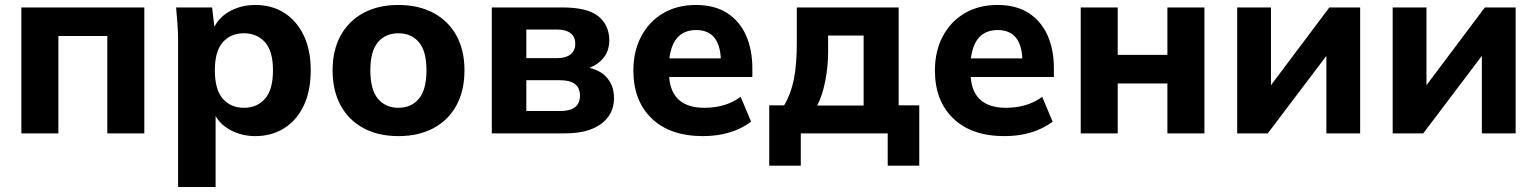

<svg xmlns="http://www.w3.org/2000/svg" viewBox="-20 -537 6187 773"><path d="M66 0V-507H561V0H412V-392H215V0Z M697 216V-375Q697 -407 694.5 -440.5Q692 -474 689 -507H834L843 -429Q864 -470 908.5 -493.5Q953 -517 1008 -517Q1074 -517 1124 -485.5Q1174 -454 1202.5 -395Q1231 -336 1231 -254Q1231 -171 1203 -112Q1175 -53 1124.5 -21Q1074 11 1008 11Q956 11 912.5 -11Q869 -33 848 -70V216ZM962 -103Q1015 -103 1047 -139.5Q1079 -176 1079 -254Q1079 -331 1047 -367Q1015 -403 962 -403Q909 -403 877 -367Q845 -331 845 -254Q845 -176 877 -139.5Q909 -103 962 -103Z M1584 11Q1503 11 1443.5 -21Q1384 -53 1351.5 -112.5Q1319 -172 1319 -254Q1319 -335 1351.5 -394Q1384 -453 1443.5 -485Q1503 -517 1584 -517Q1665 -517 1725 -485Q1785 -453 1817.5 -394Q1850 -335 1850 -254Q1850 -172 1817.5 -112.5Q1785 -53 1725 -21Q1665 11 1584 11ZM1584 -103Q1636 -103 1666.5 -139.5Q1697 -176 1697 -254Q1697 -331 1666.5 -367Q1636 -403 1584 -403Q1532 -403 1501.5 -367Q1471 -331 1471 -254Q1471 -176 1501.5 -139.5Q1532 -103 1584 -103Z M1960 0V-507H2245Q2345 -507 2389 -471.5Q2433 -436 2433 -374Q2433 -335 2411.5 -306.5Q2390 -278 2353 -264Q2402 -252 2427 -220Q2452 -188 2452 -142Q2452 -77 2400.5 -38.5Q2349 0 2254 0ZM2099 -303H2224Q2258 -303 2277 -318Q2296 -333 2296 -361Q2296 -389 2277 -403.5Q2258 -418 2224 -418H2099ZM2099 -90H2235Q2315 -90 2315 -152Q2315 -214 2235 -214H2099Z M2810 11Q2678 11 2604 -60Q2530 -131 2530 -253Q2530 -331 2561.5 -390.5Q2593 -450 2649.5 -483.5Q2706 -517 2782 -517Q2857 -517 2907.5 -484.5Q2958 -452 2983.5 -394.5Q3009 -337 3009 -262V-227H2674Q2679 -164 2715 -133.5Q2751 -103 2815 -103Q2856 -103 2892 -113Q2928 -123 2962 -147L3004 -47Q2926 11 2810 11ZM2783 -416Q2689 -416 2675 -302H2882Q2876 -416 2783 -416Z M3077 130V-113H3137Q3164 -158 3176 -217Q3188 -276 3188 -365V-507H3598V-113H3681V130H3554V0H3204V130ZM3270 -112H3457V-394H3314V-328Q3314 -269 3302.5 -210.5Q3291 -152 3270 -112Z M4024 11Q3892 11 3818 -60Q3744 -131 3744 -253Q3744 -331 3775.5 -390.5Q3807 -450 3863.5 -483.5Q3920 -517 3996 -517Q4071 -517 4121.5 -484.5Q4172 -452 4197.5 -394.5Q4223 -337 4223 -262V-227H3888Q3893 -164 3929 -133.5Q3965 -103 4029 -103Q4070 -103 4106 -113Q4142 -123 4176 -147L4218 -47Q4140 11 4024 11ZM3997 -416Q3903 -416 3889 -302H4096Q4090 -416 3997 -416Z M4331 0V-507H4480V-316H4680V-507H4829V0H4680V-201H4480V0Z M4961 0V-507H5097V-194L5332 -507H5456V0H5320V-312L5084 0Z M5587 0V-507H5723V-194L5958 -507H6082V0H5946V-312L5710 0Z"/></svg>

Font: Mulish ExtraBold
Style: Regular
Weight: 800
Designer: Vernon Adams
Foundry: Vernon Adams
Version: Version 3.603; ttfautohint (v1.8.3)